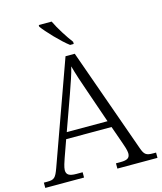

<svg xmlns="http://www.w3.org/2000/svg" viewBox="-135 -1028 947 1124"><g transform="rotate(-15 338.0 -465.5)"><path d="M355 -771H377V-784C348 -822 307 -886 286 -931H208V-921C233 -886 307 -807 355 -771ZM-2 0H233V-32H196C150 -32 135 -44 135 -71C135 -88 147 -123 153 -140L190 -244H465L503 -136C509 -120 520 -87 520 -71C520 -44 507 -32 463 -32H435V0H678V-32H661C618 -32 607 -40 592 -83L368 -714H312L90 -96C70 -41 61 -32 19 -32H-2ZM204 -283 279 -492C298 -546 320 -608 329 -648C341 -603 362 -539 382 -483L451 -283Z"/></g></svg>

Font: Noto Serif Ethiopic Light
Style: Regular
Weight: 300
Designer: Monotype Design Team
Foundry: Monotype Imaging Inc.
Version: Version 2.102